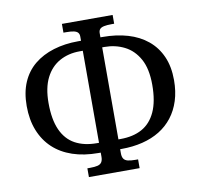

<svg xmlns="http://www.w3.org/2000/svg" viewBox="-81 -810 952 906"><g transform="rotate(-10 395.0 -357.0)"><path d="M273 10V-32H286Q309 -32 322.5 -35.5Q336 -39 342 -48.5Q348 -58 348 -74V-94H337Q268 -94 213.5 -112.5Q159 -131 121 -166.5Q83 -202 62.5 -253.5Q42 -305 42 -371Q42 -436 63 -484.5Q84 -533 123 -565Q162 -597 216 -613.5Q270 -630 334 -630H348V-650Q348 -662 342 -669Q336 -676 322.5 -679Q309 -682 286 -682H273V-724H516V-682H503Q481 -682 467 -679Q453 -676 447 -669Q441 -662 441 -650V-630H451Q517 -630 571.5 -614Q626 -598 665.5 -565.5Q705 -533 726.5 -484.5Q748 -436 748 -371Q748 -317 734 -273Q720 -229 694 -195.5Q668 -162 631.5 -139.5Q595 -117 548.5 -105.5Q502 -94 448 -94H441V-74Q441 -58 447 -48.5Q453 -39 467 -35.5Q481 -32 503 -32H516V10ZM348 -141V-582H333Q279 -582 236.5 -558.5Q194 -535 170 -487.5Q146 -440 146 -367Q146 -288 168.5 -238Q191 -188 234 -164.5Q277 -141 338 -141ZM441 -141H451Q512 -141 554.5 -164.5Q597 -188 620 -238Q643 -288 643 -367Q643 -444 617 -491Q591 -538 547.5 -560Q504 -582 452 -582H441Z"/></g></svg>

Font: Noto Serif SemiCondensed
Style: Regular
Weight: 400
Width: 4
Designer: Monotype Design Team
Foundry: Monotype Imaging Inc.
Version: Version 2.013